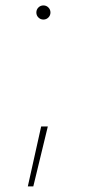

<svg xmlns="http://www.w3.org/2000/svg" viewBox="-20 -538 314 704"><path d="M82 145.5 130.9 -74.2H155.3L102.1 145.5ZM139.2 -466.3Q128.4 -466.3 120.8 -473.9Q113.3 -481.4 113.3 -492.2Q113.3 -502.9 120.8 -510.5Q128.4 -518.1 139.2 -518.1Q149.9 -518.1 157.5 -510.5Q165 -502.9 165 -492.2Q165 -481.4 157.5 -473.9Q149.9 -466.3 139.2 -466.3Z"/></svg>

Font: Inter Thin
Style: Regular
Weight: 250
Designer: Rasmus Andersson
Foundry: rsms
Version: Version 4.001;git-66647c0bb